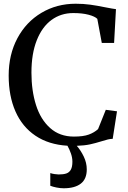

<svg xmlns="http://www.w3.org/2000/svg" viewBox="-20 -771 688 1029"><path d="M607 -174.5 584 -27Q570 -26.5 557.8 -23.5Q545.5 -20.5 523 -13.5Q491 -3.5 462 2.8Q433 9 391.5 10.5Q413 35 429 68.2Q445 101.5 445 137Q445 188.5 413 213.2Q381 238 321.5 238Q303.5 238 283.2 234Q263 230 249.5 224.5V156.5Q259 160 272.5 162Q286 164 294.5 164Q319.5 164 335.2 158.8Q351 153.5 359.5 138.5Q368 123.5 368 95.5Q368 74 360 51.2Q352 28.5 341.5 10Q240.5 4 169.8 -43.8Q99 -91.5 62.8 -174Q26.5 -256.5 26.5 -366Q26.5 -478.5 73.2 -566Q120 -653.5 202 -702.2Q284 -751 385.5 -751Q427 -751 463.2 -746Q499.5 -741 543.5 -732Q587 -723.5 601.5 -722L591.5 -541H525.5L501.5 -670Q488.5 -683 454.8 -692Q421 -701 372.5 -701Q306.5 -701 256 -664Q205.5 -627 177 -555Q148.5 -483 148.5 -381.5Q148.5 -285.5 173 -208Q197.5 -130.5 248.8 -84.8Q300 -39 376 -39Q426.5 -39 455.8 -49.8Q485 -60.5 505.5 -79L547 -182.5Z"/></svg>

Font: Merriweather 12pt
Style: Regular
Weight: 400
Designer: Eben Sorkin
Foundry: Eben Sorkin
Version: Version 2.100